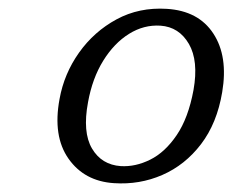

<svg xmlns="http://www.w3.org/2000/svg" viewBox="-20 -733 539 445"><path d="M366.5 -712.5Q440 -708 474.5 -655.2Q509 -602.5 495 -519.5Q483 -447.5 446 -399Q409 -350.5 356.2 -327.5Q303.5 -304.5 244 -308.5Q175.5 -313 138.8 -365.2Q102 -417.5 118 -503.5Q128.5 -562 163.2 -611Q198 -660 250.2 -688.2Q302.5 -716.5 366.5 -712.5ZM260 -348Q294 -346 328.2 -363Q362.5 -380 389.5 -419.8Q416.5 -459.5 428.5 -524.5Q440.5 -592 417.8 -631.2Q395 -670.5 352 -673.5Q313.5 -676 279 -654.5Q244.5 -633 219.2 -592.2Q194 -551.5 184 -496Q171 -426.5 193.2 -388.8Q215.5 -351 260 -348Z"/></svg>

Font: Fraunces 9pt S100 Light
Style: Italic
Weight: 300
Italic angle: -16°
Version: Version 1.000; ttfautohint (v1.8.3)